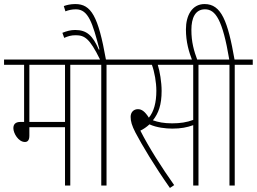

<svg xmlns="http://www.w3.org/2000/svg" viewBox="-20 -916 1268 948"><path d="M327 -596H416V-622H0V-596H99V-314H81C55 -314 46 -301 46 -283C46 -258 71 -215 103 -215C116 -215 125 -223 125 -246V-288H301V0H327ZM301 -596V-314H125V-596Z M506 -596H595V-622H503C465 -836 430 -896 352 -896C328 -896 308 -891 295 -886L303 -860C318 -866 335 -870 355 -870C416 -870 437 -803 471 -672L468 -671C438 -740 409 -768 351 -768C328 -768 308 -762 288 -754L297 -729C315 -737 331 -742 353 -742C397 -742 422 -728 474 -622H404V-596H480V0H506Z M960 -596H1049V-622H583V-596H730C743 -561 752 -509 752 -468C752 -410 740 -365 715 -335C696 -365 680 -377 661 -377C641 -377 625 -363 625 -339C625 -317 631 -296 649 -261C681 -200 743 -96 819 12L840 -2C779 -88 715 -188 673 -271C688 -278 704 -289 718 -302C753 -286 798 -281 831 -281C873 -281 904 -287 934 -298V0H960ZM830 -307C789 -307 760 -313 735 -322C763 -357 778 -399 778 -467C778 -511 769 -564 759 -596H934V-324C903 -312 869 -307 830 -307Z M930 -615H956C937 -666 925 -708 925 -769C925 -827 944 -870 992 -870C1044 -870 1079 -819 1112 -622H1037V-596H1113V0H1139V-596H1228V-622H1138C1105 -811 1073 -896 990 -896C928 -896 898 -839 898 -771C898 -708 913 -659 930 -615Z"/></svg>

Font: Noto Sans ExtraCondensed Thin
Style: Italic
Weight: 100
Width: 2
Italic angle: -12°
Designer: Monotype Design Team
Foundry: Monotype Imaging Inc.
Version: Version 2.013